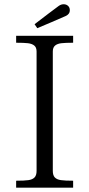

<svg xmlns="http://www.w3.org/2000/svg" viewBox="-20 -865 412 885"><path d="M148.6 -77.4V-627.6Q148.6 -646.2 138.1 -654.9Q127.5 -663.6 108.8 -665.8Q90.1 -668 54.4 -668V-700H317.1V-668Q281.5 -668 262.8 -665.8Q244.1 -663.6 233.8 -654.9Q223.4 -646.2 223.4 -627.6V-77.4Q223.4 -56.8 232.7 -47.1Q242 -37.4 260.8 -34.7Q279.5 -32 317.1 -32V0H54.4V-32Q92.5 -32 111.2 -34.7Q129.9 -37.4 139.2 -47.1Q148.6 -56.8 148.6 -77.4ZM251 -837.9Q256.4 -841.6 261.8 -843.5Q267.2 -845.4 273.5 -845.4Q285.6 -845.4 293.7 -837.9Q301.8 -830.5 301.8 -818.4Q301.8 -808.4 296.8 -801.9Q291.9 -795.4 282.4 -791Q252.4 -777.9 218.3 -763.2Q184.2 -748.5 151.8 -735.1L139.4 -753.4Q161.8 -770.9 201.5 -800.9Q241.2 -830.9 251 -837.9Z"/></svg>

Font: Didactic
Style: Regular
Weight: 400
Designer: Tyler Finck
Foundry: Etcetera Type Co
Version: Version 3.007;FEAKit 1.0